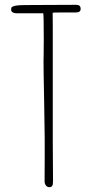

<svg xmlns="http://www.w3.org/2000/svg" viewBox="-20 -775 392 801"><path d="M186.5 5.9Q193.4 5.9 196.8 1.5Q199.7 -2.4 200.4 -6.6Q201.2 -10.7 201.2 -20.5V-23.4L200.7 -97.2L200.2 -179.7V-585.9V-663.6L199.7 -721.7H199.2L208 -722.7L252.9 -723.1H297.4Q316.4 -723.1 316.4 -737.8Q316.4 -746.6 312 -750.7Q307.6 -754.9 295.4 -754.9L185.5 -754.4L85.4 -753.9Q60.1 -753.9 45.4 -751.5Q32.7 -748.5 29.5 -745.6Q26.4 -742.7 26.4 -734.9Q26.4 -727.5 32.7 -723.6Q39.1 -719.7 47.4 -719.7H160.2Q162.6 -719.7 162.6 -611.8Q162.6 -563 162.1 -546.9L161.6 -518.1Q161.6 -476.1 164.1 -357.9Q166.5 -239.3 166.5 -198.2V-108.9Q166.5 -37.6 166 -19.5Q166 -8.8 171.4 -1.5Q176.8 5.9 186.5 5.9Z"/></svg>

Font: Amatica SC
Style: Regular
Weight: 400
Version: Version 2.000